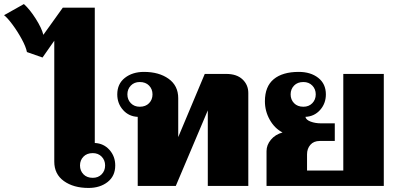

<svg xmlns="http://www.w3.org/2000/svg" viewBox="-116 -918 1969 948"><path d="M152 -120V-717L94 -634L17 -661Q12 -687 -9 -725.5Q-30 -764 -55 -797.5Q-80 -831 -96 -843L2 -898Q31 -872 60.5 -825.5Q90 -779 98 -746L194 -880H352V-212Q396 -210 424.5 -178Q453 -146 453 -101Q453 -49 415.5 -19.5Q378 10 321 10Q247 10 199.5 -24Q152 -58 152 -120ZM403 -101Q403 -127 386 -144.5Q369 -162 342 -162Q313 -162 296 -144.5Q279 -127 279 -101Q279 -75 296 -57.5Q313 -40 342 -40Q369 -40 386 -57.5Q403 -75 403 -101Z M564 -341Q520 -343 491.5 -375Q463 -407 463 -452Q463 -504 500.5 -533.5Q538 -563 595 -563Q669 -563 716.5 -529Q764 -495 764 -433V-241L895 -553H1001Q1053 -553 1081.5 -526Q1110 -499 1110 -459V0H910V-373L752 0H564ZM637 -452Q637 -478 620 -495.5Q603 -513 574 -513Q547 -513 530 -495.5Q513 -478 513 -452Q513 -426 530 -408.5Q547 -391 574 -391Q603 -391 620 -408.5Q637 -426 637 -452Z M1200 -172Q1200 -202 1221.5 -228Q1243 -254 1279 -264Q1240 -284 1216 -326.5Q1192 -369 1192 -418Q1192 -491 1235.5 -527Q1279 -563 1359 -563Q1418 -563 1455.5 -533.5Q1493 -504 1493 -452Q1493 -407 1464.5 -375Q1436 -343 1392 -341Q1395 -326 1418 -317.5Q1441 -309 1469 -309H1537V-222H1463Q1433 -222 1416.5 -203Q1400 -184 1400 -156V-76H1579V-553H1779V0H1200ZM1443 -452Q1443 -478 1426 -495.5Q1409 -513 1382 -513Q1353 -513 1336 -495.5Q1319 -478 1319 -452Q1319 -426 1336 -408.5Q1353 -391 1382 -391Q1409 -391 1426 -408.5Q1443 -426 1443 -452Z"/></svg>

Font: Taviraj Black
Style: Regular
Weight: 900
Designer: Katatrad Team
Foundry: CadsonDemak
Version: Version 1.030